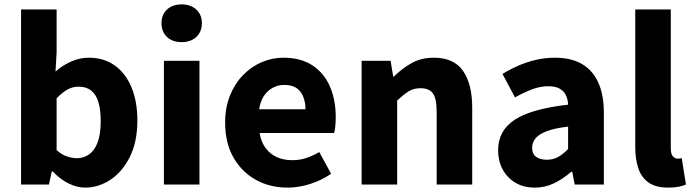

<svg xmlns="http://www.w3.org/2000/svg" viewBox="-20 -841 3162 875"><path d="M368 14Q331 14 292.5 -5Q254 -24 220 -60H216L203 0H76V-798H238V-602L233 -515Q266 -544 305 -561Q344 -578 385 -578Q453 -578 502.5 -543Q552 -508 579 -443.5Q606 -379 606 -292Q606 -195 572 -126.5Q538 -58 483.5 -22Q429 14 368 14ZM331 -120Q361 -120 386 -137.5Q411 -155 425 -192.5Q439 -230 439 -289Q439 -341 428.5 -375.5Q418 -410 396 -428Q374 -446 338 -446Q311 -446 287.5 -433Q264 -420 238 -393V-157Q261 -136 285.5 -128Q310 -120 331 -120Z M727 0V-564H889V0ZM808 -649Q766 -649 741 -672.5Q716 -696 716 -736Q716 -774 741 -797.5Q766 -821 808 -821Q849 -821 874.5 -797.5Q900 -774 900 -736Q900 -696 874.5 -672.5Q849 -649 808 -649Z M1291 14Q1210 14 1146 -21.5Q1082 -57 1044 -123Q1006 -189 1006 -282Q1006 -351 1028 -405.5Q1050 -460 1088 -499Q1126 -538 1173.5 -558Q1221 -578 1271 -578Q1351 -578 1404 -543Q1457 -508 1483.5 -447Q1510 -386 1510 -308Q1510 -285 1508 -265.5Q1506 -246 1503 -235H1163Q1170 -193 1191 -165.5Q1212 -138 1242.5 -124.5Q1273 -111 1312 -111Q1345 -111 1374.5 -120.5Q1404 -130 1435 -148L1489 -49Q1447 -20 1394.5 -3Q1342 14 1291 14ZM1161 -343H1372Q1372 -392 1349 -423Q1326 -454 1274 -454Q1248 -454 1224 -441.5Q1200 -429 1183.5 -405Q1167 -381 1161 -343Z M1628 0V-564H1760L1772 -492H1775Q1811 -528 1855 -553Q1899 -578 1957 -578Q2049 -578 2090.5 -517.5Q2132 -457 2132 -351V0H1970V-330Q1970 -393 1952.5 -416Q1935 -439 1897 -439Q1865 -439 1842 -424.5Q1819 -410 1790 -383V0Z M2417 14Q2366 14 2328.5 -8.5Q2291 -31 2270.5 -69.5Q2250 -108 2250 -156Q2250 -246 2326 -295.5Q2402 -345 2569 -364Q2568 -389 2558.5 -408Q2549 -427 2529.5 -437.5Q2510 -448 2479 -448Q2442 -448 2405 -434Q2368 -420 2327 -397L2270 -504Q2306 -526 2344 -542.5Q2382 -559 2423.5 -568.5Q2465 -578 2509 -578Q2582 -578 2631 -550Q2680 -522 2706 -466Q2732 -410 2732 -325V0H2599L2588 -58H2583Q2548 -27 2506.5 -6.5Q2465 14 2417 14ZM2472 -113Q2501 -113 2524 -126Q2547 -139 2569 -162V-264Q2508 -257 2471.5 -243Q2435 -229 2420 -210Q2405 -191 2405 -168Q2405 -139 2423.5 -126Q2442 -113 2472 -113Z M3025 14Q2969 14 2936 -9Q2903 -32 2889 -74Q2875 -116 2875 -171V-798H3037V-165Q3037 -138 3047 -128Q3057 -118 3067 -118Q3072 -118 3076 -118.5Q3080 -119 3087 -120L3106 0Q3093 6 3073 10Q3053 14 3025 14Z"/></svg>

Font: Noto Sans KR ExtraBold
Style: Regular
Weight: 800
Designer: Ryoko NISHIZUKA  (kana, bopomofo & ideographs); Paul D. Hunt (Latin, Greek & Cyrillic); Sandoll Communications , Soo-you
Foundry: Adobe
Version: Version 2.004-H2;hotconv 1.0.118;makeotfexe 2.5.65603